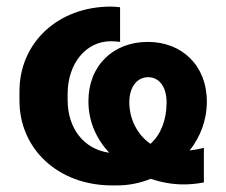

<svg xmlns="http://www.w3.org/2000/svg" viewBox="-20 -551 686 582"><path d="M598 -103C584 -99 570 -97 555 -95C587 -136 607 -186 607 -243C607 -353 531 -424 428 -424C324 -424 248 -353 248 -244C248 -183 272 -130 311 -88C233 -99 185 -163 185 -248V-266C185 -359 241 -426 316 -426C326 -426 337 -425 344 -424V-529C337 -530 326 -531 316 -531C156 -531 39 -422 39 -274V-246C39 -98 158 11 319 11H336C370 11 405 4 437 -9C469 2 503 8 536 8C557 8 577 6 598 2ZM436 -115C396 -143 372 -190 372 -241C372 -288 396 -317 429 -317C461 -317 485 -290 485 -240C485 -189 468 -143 436 -115Z"/></svg>

Font: Fixel Display Bold
Style: Bold
Weight: 700
Designer: AlfaBravo + MacPaw
Foundry: Kyrylo Tkachov, Marchela Mozhyna, Serhii Makarenko, Maria Weinstein, Zakhar Kryvoshyya
Version: Version 1.211